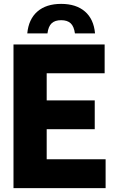

<svg xmlns="http://www.w3.org/2000/svg" viewBox="-20 -969 592 989"><path d="M220.5 -148.5H524V0H49.5V-740H519V-591.5H220.5V-452H468V-303.5H220.5ZM295 -949Q372 -949 417.5 -909.8Q463 -870.5 469.5 -797H366Q361 -833 344 -849Q327 -865 295 -865Q263 -865 246 -849Q229 -833 224.5 -797H120.5Q127.5 -870.5 172.8 -909.8Q218 -949 295 -949Z"/></svg>

Font: Encode Sans Condensed ExtraBold
Style: Regular
Weight: 800
Width: 3
Designer: Multiple Designers
Foundry: Impallari Type
Version: Version 2.000